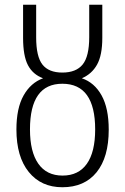

<svg xmlns="http://www.w3.org/2000/svg" viewBox="-20 -776 526 807"><path d="M49 -232Q49 -321 79 -374.5Q109 -428 161 -447Q118 -463 97.5 -502Q77 -541 77 -617V-756H132V-619Q132 -538 158.5 -504.5Q185 -471 242 -471Q300 -471 327.5 -505Q355 -539 355 -620V-756H410V-617Q410 -544 388 -504.5Q366 -465 324 -447Q377 -429 407 -375Q437 -321 437 -231Q437 -115 386 -52Q335 11 242 11Q153 11 101 -53Q49 -117 49 -232ZM380 -232Q380 -424 242 -424Q106 -424 106 -232Q106 -138 141 -88Q176 -38 243 -38Q310 -38 345 -87.5Q380 -137 380 -232Z"/></svg>

Font: Noto Sans Display Light Narrow
Style: Regular
Weight: 300
Width: 4
Designer: Monotype Design team
Foundry: Monotype Imaging Inc.
Version: Version 1.000